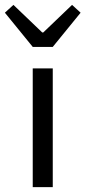

<svg xmlns="http://www.w3.org/2000/svg" viewBox="-52 -766 350 786"><path d="M82 0H164V-486H82ZM82 -574H164L278 -714L243 -746L125 -633H121L3 -746L-32 -714Z"/></svg>

Font: Giro Sans Regular
Style: Regular
Weight: 400
Designer: Paul D. Hunt
Foundry: Adobe Systems Incorporated
Version: Version 1.000;PS 1.0;hotconv 1.0.88;makeotf.lib2.5.647800